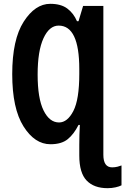

<svg xmlns="http://www.w3.org/2000/svg" viewBox="-20 -745 656 1005"><path d="M44 -357Q44 -177 103 -83.5Q162 10 244 10Q302 10 334.5 -16.5Q367 -43 391 -91H398Q395 -40 395 14V69Q395 160 433.5 200Q472 240 543 240Q565 240 585 235.5Q605 231 616 225V121Q609 124 595.5 127.5Q582 131 567 131Q521 131 521 65V-714H415L391 -634H383Q365 -676 332 -700.5Q299 -725 243 -725Q164 -725 104 -631.5Q44 -538 44 -357ZM395 -384V-358Q395 -224 364 -164Q333 -104 289 -104Q239 -104 208 -167Q177 -230 177 -355Q177 -478 207.5 -544.5Q238 -611 287 -611Q395 -611 395 -384Z"/></svg>

Font: Noto Sans UI Condensed
Style: Bold
Weight: 700
Width: 3
Designer: Monotype Design Team
Foundry: Monotype Imaging Inc.
Version: 1.001